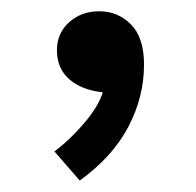

<svg xmlns="http://www.w3.org/2000/svg" viewBox="-20 -164 348 341"><path d="M162.6 0Q124 -4.4 102.5 -23.7Q81.1 -43 81.1 -74.7Q81.1 -105 102.8 -124.5Q124.5 -144 156.2 -144Q189.5 -144 212.6 -120.6Q235.8 -97.2 235.8 -49.3Q235.8 8.3 207.8 61.5Q179.7 114.7 121.6 156.7L76.7 105Q103.5 85 128.9 55.4Q154.3 25.9 162.6 0Z"/></svg>

Font: Estedad-FD Bold
Style: Regular
Weight: 700
Designer: Amin Abedi
Version: Version 7.3